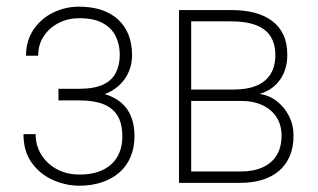

<svg xmlns="http://www.w3.org/2000/svg" viewBox="-20 -559 973 587"><path d="M225.6 -258.3H158.7V-287.6H222.7Q268.1 -287.6 295.2 -300.3Q322.3 -313 334.2 -336.7Q346.2 -360.4 346.2 -391.6Q346.2 -422.9 333.7 -448.2Q321.3 -473.6 293.9 -488.5Q266.6 -503.4 221.7 -503.4Q188.5 -503.4 159.9 -489Q131.3 -474.6 114 -448.7Q96.7 -422.9 96.7 -388.7H59.6Q59.6 -434.6 82.3 -468.3Q105 -502 142.1 -520.3Q179.2 -538.6 221.7 -538.6Q259.8 -538.6 289.6 -528.8Q319.3 -519 340.3 -500Q361.3 -481 372.6 -453.4Q383.8 -425.8 383.8 -390.1Q383.8 -363.3 373.5 -339.4Q363.3 -315.4 343.3 -297.1Q323.2 -278.8 293.7 -268.6Q264.2 -258.3 225.6 -258.3ZM158.7 -280.8H225.6Q267.6 -280.8 298.8 -271.7Q330.1 -262.7 350.6 -245.1Q371.1 -227.5 381.1 -201.9Q391.1 -176.3 391.1 -143.1Q391.1 -106.9 378.9 -78.6Q366.7 -50.3 344.2 -31Q321.8 -11.7 290.8 -1.5Q259.8 8.8 222.7 8.8Q182.6 8.8 143.3 -8.1Q104 -24.9 77.9 -60.1Q51.8 -95.2 51.8 -148.9H88.9Q88.9 -114.3 106.2 -86.2Q123.5 -58.1 153.8 -41.7Q184.1 -25.4 222.7 -25.4Q266.1 -25.4 295.4 -40Q324.7 -54.7 339.4 -80.8Q354 -106.9 354 -142.1Q354 -180.7 339.6 -204.8Q325.2 -229 296.1 -240.5Q267.1 -252 222.7 -252H158.7Z M715.8 -250.5H553.7L552.7 -285.2H693.4Q735.8 -285.2 764.2 -297.1Q792.5 -309.1 807.1 -332.5Q821.8 -356 821.8 -390.1Q821.8 -417 813.2 -436.5Q804.7 -456.1 787.6 -468.8Q770.5 -481.4 745.4 -487.5Q720.2 -493.7 686.5 -493.7H564.5V0H527.3V-528.3H686.5Q727.1 -528.3 758.5 -520Q790 -511.7 812.5 -494.6Q835 -477.5 846.7 -451.9Q858.4 -426.3 858.4 -390.6Q858.4 -366.2 851.1 -344.7Q843.8 -323.2 829.1 -306.4Q814.5 -289.6 793.2 -279.3Q772 -269 744.6 -266.6ZM715.8 0H544.4L554.2 -34.7H715.8Q754.9 -34.7 783 -47.4Q811 -60.1 825.9 -84.5Q840.8 -108.9 840.8 -144.5Q840.8 -176.3 825.9 -200Q811 -223.6 783 -237.1Q754.9 -250.5 715.8 -250.5H602.1L603 -285.2H750.5L768.6 -272.5Q800.8 -269 825.2 -250.5Q849.6 -231.9 863.5 -204.3Q877.4 -176.8 877.4 -144.5Q877.4 -108.4 865.7 -81.3Q854 -54.2 832.5 -36.1Q811 -18.1 781.2 -9Q751.5 0 715.8 0Z"/></svg>

Font: Roboto Condensed ExtraLight
Style: Regular
Weight: 250
Designer: Christian Robertson
Foundry: Google
Version: Version 3.008; 2023